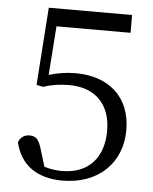

<svg xmlns="http://www.w3.org/2000/svg" viewBox="-52 -748 643 806"><g transform="rotate(5 269.5 -345.0)"><path d="M160 -629H472V-704H121L98 -377L126 -371C161 -383 198 -388 235 -388C341 -388 410 -326 410 -210C410 -98 348 -26 235 -26C209 -26 186 -30 161 -37L141 -102C128 -149 116 -163 88 -163C66 -163 49 -152 41 -130C64 -34 135 14 241 14C392 14 490 -82 490 -220C490 -361 396 -440 258 -440C217 -440 182 -434 145 -423Z"/></g></svg>

Font: Source Han Serif AKR9
Style: Regular
Weight: 400
Designer: Ryoko NISHIZUKA 西塚涼子 (kana & ideographs); Frank Grießhammer (Latin, Greek & Cyrillic); Sandoll Communications 산돌커뮤니케이션, 
Foundry: Adobe Systems Incorporated
Version: Version 1.005;hotconv 1.0.107;makeotfexe 2.5.65593